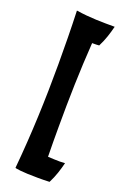

<svg xmlns="http://www.w3.org/2000/svg" viewBox="-143 -661 536 824"><g transform="rotate(20 124.5 -249.0)"><path d="M234 -605C180 -605 121 -605 58 -615C61 -534 62 -452 62 -371C62 -211 56 -51 41 109C40 111 73 117 146 117C162 117 179 117 199 116C216 83 226 50 234 18C226 18 218 19 210 19C191 19 174 18 156 17C155 -29 155 -74 155 -120C155 -248 158 -376 167 -506C180 -506 191 -506 199 -507C216 -540 226 -573 234 -605Z"/></g></svg>

Font: Ruslan Display
Style: Regular
Weight: 400
Designer: Denis Masharov, Vladimir Rabdu
Foundry: Denis Masharov, Vladimir Rabdu
Version: Version 1.001